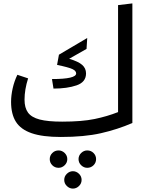

<svg xmlns="http://www.w3.org/2000/svg" viewBox="-20 -790 852 1127"><path d="M757 -770V-68Q669 -30 572 -8Q475 14 337 14Q230 14 166 -8Q102 -30 73.5 -75Q45 -120 45 -192Q45 -230 54.5 -272Q64 -314 82 -351L145 -330Q124 -264 124 -205Q124 -157 144.5 -129Q165 -101 213 -88.5Q261 -76 345 -76Q461 -76 535.5 -91.5Q610 -107 673 -132V-760ZM427 -359Q427 -374 405 -384.5Q383 -395 315 -409L326 -469L492 -567L488 -503L386 -445Q440 -429 462.5 -409Q485 -389 485 -359Q485 -308 429.5 -289Q374 -270 294 -270L285 -326Q427 -326 427 -359ZM375 144Q375 165 359.5 180Q344 195 324 195Q302 195 287 180Q272 165 272 144Q272 123 287 108Q302 93 324 93Q344 93 359.5 108Q375 123 375 144ZM544 144Q544 165 529 180Q514 195 492 195Q472 195 456.5 180Q441 165 441 144Q441 123 456.5 108Q472 93 492 93Q514 93 529 108Q544 123 544 144ZM459 266Q459 287 443.5 302Q428 317 408 317Q388 317 372.5 302Q357 287 357 266Q357 245 372.5 230Q388 215 408 215Q428 215 443.5 230Q459 245 459 266Z"/></svg>

Font: FiraGOUPP
Style: Medium
Weight: 400
Designer: bBox Type
Foundry: bBox Type GmbH
Version: Version 1.001